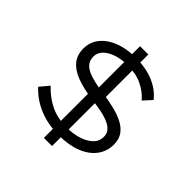

<svg xmlns="http://www.w3.org/2000/svg" viewBox="-215 -977 1262 1262"><g transform="rotate(45 416.0 -345.5)"><path d="M424 10Q324 10 243 -23.5Q162 -57 104 -120L157 -183Q209 -127 274 -95Q339 -63 426 -63Q486 -63 534.5 -78.5Q583 -94 613 -123Q643 -152 642 -195Q642 -221 628 -239Q614 -257 590.5 -269.5Q567 -282 536.5 -290Q506 -298 472.5 -303Q439 -308 407 -313Q321 -324 260 -347.5Q199 -371 167.5 -410Q136 -449 136 -509Q136 -555 157.5 -592Q179 -629 218.5 -655.5Q258 -682 309.5 -695.5Q361 -709 421 -709Q520 -709 590.5 -678.5Q661 -648 702 -595L649 -537Q611 -582 554.5 -609Q498 -636 419 -636Q363 -636 318 -621Q273 -606 246.5 -579.5Q220 -553 220 -517Q220 -486 235 -465Q250 -444 278 -430.5Q306 -417 346 -407.5Q386 -398 439 -391Q496 -383 547.5 -370.5Q599 -358 639 -337.5Q679 -317 702 -284.5Q725 -252 725 -203Q725 -140 688.5 -91.5Q652 -43 584.5 -16.5Q517 10 424 10ZM368 91V-361L444 -328V91ZM466 -328 389 -361V-782H466Z"/></g></svg>

Font: Lexend Peta Light
Style: Regular
Weight: 300
Version: Version 1.007